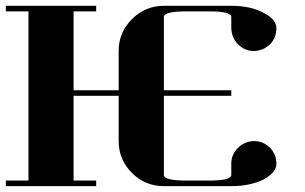

<svg xmlns="http://www.w3.org/2000/svg" viewBox="-20 -635 1040 655"><path d="M0 0V-19H77.1V-596.2H0V-615.2H308.1V-596.2H231V-327.1H384.8V-460.9Q384.8 -524.4 430.2 -569.8Q475.6 -615.2 539.1 -615.2H769Q834.5 -615.2 877.9 -591.8Q922.9 -570.3 922.9 -538.1Q922.9 -505.9 900.9 -483.9Q879.4 -462.4 846.2 -460.9Q814.9 -460.9 792 -483.9Q770.5 -505.4 769 -538.1V-577.1Q769 -596.2 692.9 -596.2H616.2Q539.1 -596.2 539.1 -577.1V-327.1H769V-308.1H539.1V-38.1Q539.1 -19 616.2 -19H692.9Q769 -19 769 -38.1V-77.1Q769 -107.9 792 -130.9Q813.5 -152.3 846.2 -153.8Q877.9 -153.8 900.9 -130.9Q922.9 -108.9 922.9 -76.2Q922.9 -46.4 877.9 -22Q831.5 0 769 0H539.1Q475.1 0 430.2 -44.9Q384.8 -90.3 384.8 -153.8V-308.1H231V-19H308.1V0Z"/></svg>

Font: Hjet
Style: Regular
Weight: 400
Designer: T. Christopher White
Version: Version 1.2